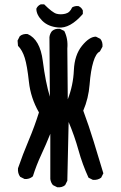

<svg xmlns="http://www.w3.org/2000/svg" viewBox="-20 -832 540 859"><path d="M236.3 5.9 216.8 -3.9Q207 -15.6 205.1 -31.2V-233.4Q185.5 -184.6 164.1 -138.7Q142.6 -92.8 127 -43Q111.3 -29.3 89.8 -31.2L70.3 -41Q58.6 -56.6 60.5 -79.1Q82 -141.6 108.4 -204.1Q134.8 -266.6 154.3 -329.1Q117.2 -393.6 109.4 -465.8Q101.6 -538.1 90.8 -572.8Q80.1 -607.4 60.5 -627L58.6 -650.4L68.4 -669.9Q82 -681.6 103.5 -679.7Q159.2 -655.3 171.4 -559.6Q183.6 -463.9 203.1 -399.4L201.2 -666Q203.1 -681.6 212.9 -693.4Q226.6 -705.1 248 -703.1L267.6 -693.4Q285.2 -658.2 281.2 -615.2L283.2 -387.7Q307.6 -450.2 310.5 -518.1Q313.5 -585.9 346.7 -627Q379.9 -668 409.2 -668L428.7 -658.2Q440.4 -644.5 438.5 -623L426.8 -601.6Q409.2 -593.8 397.5 -555.2Q385.7 -516.6 380.9 -454.1Q376 -391.6 352.5 -336.9Q377.9 -268.6 399.4 -198.2Q420.9 -127.9 442.4 -56.6L432.6 -37.1Q417 -25.4 395.5 -27.3L376 -37.1Q348.6 -96.7 331.1 -160.2Q313.5 -223.6 287.1 -286.1L281.2 -23.4L271.5 -3.9Q257.8 7.8 236.3 5.9ZM240.2 -709Q195.3 -712.9 168.9 -739.3Q142.6 -765.6 142.6 -793Q148.4 -806.6 162.1 -812.5H177.7Q214.8 -775.4 232.9 -770.5Q251 -765.6 272 -770.5Q293 -775.4 302.7 -798.8Q315.4 -806.6 331.1 -804.7Q344.7 -798.8 350.6 -785.2V-769.5Q293 -703.1 240.2 -709Z"/></svg>

Font: NaikaiFont
Style: Regular
Weight: 400
Version: Version 1.67